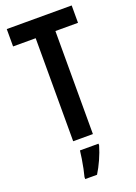

<svg xmlns="http://www.w3.org/2000/svg" viewBox="-173 -782 757 1070"><g transform="rotate(-20 205.5 -246.5)"><path d="M264 0H147V-611H13V-714H398V-611H264ZM275 71Q264 109 246 149Q228 189 208 221H138V209Q143 191 148.5 164Q154 137 158.5 109Q163 81 165 61H275Z"/></g></svg>

Font: Noto Sans Lao ExtraCondensed SemiBold
Style: Regular
Weight: 600
Width: 2
Designer: Monotype Design Team
Foundry: Monotype Imaging Inc.
Version: Version 2.003; ttfautohint (v1.8.4.7-5d5b)